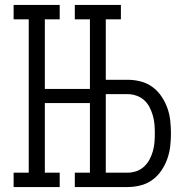

<svg xmlns="http://www.w3.org/2000/svg" viewBox="-20 -755 790 775"><path d="M35 0V-58H96V-677H35V-735H221V-677H161V-396H343V-677H282V-735H468V-677H407V-433H495Q521 -433 547 -426.5Q573 -420 594.5 -404.5Q616 -389 631 -367Q646 -345 655 -320.5Q664 -296 667 -269.5Q670 -243 670 -217Q670 -190 667 -164Q664 -138 655 -113Q646 -88 631 -66Q616 -44 594.5 -28.5Q573 -13 547 -6.5Q521 0 495 0H282V-58H343V-339H161V-58H221V0ZM495 -58Q513 -58 530.5 -64Q548 -70 561.5 -82.5Q575 -95 583.5 -111Q592 -127 597 -144.5Q602 -162 603.5 -180Q605 -198 605 -217Q605 -235 603.5 -253Q602 -271 597 -288.5Q592 -306 583.5 -322.5Q575 -339 561.5 -351Q548 -363 530.5 -369Q513 -375 495 -375H407V-58Z"/></svg>

Font: Iosevka Etoile Light
Style: Regular
Weight: 300
Designer: Belleve Invis
Foundry: Belleve Invis
Version: Version 25.0.1; ttfautohint (v1.8.4)